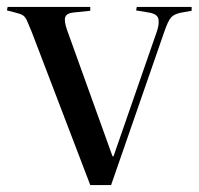

<svg xmlns="http://www.w3.org/2000/svg" viewBox="-20 -533 572 553"><path d="M240 0 71 -442Q62 -464 57.5 -474Q53 -484 46.5 -488.5Q40 -493 27 -496L0 -503L2 -513H240V-502L192 -497Q172 -495 168 -484Q164 -473 173 -447L304 -83H307L431 -440Q439 -462 436.5 -477.5Q434 -493 408 -497L372 -503L374 -513H532V-502L499 -496Q481 -492 472.5 -482.5Q464 -473 453 -441L300 0Z"/></svg>

Font: Literata 72pt
Style: Regular
Weight: 400
Designer: Latin by Veronika Burian and Jose Scaglione. Greek by Irene Vlachou. Cyrillic by Vera Evstafieva.
Foundry: TypeTogether
Version: Version 3.002